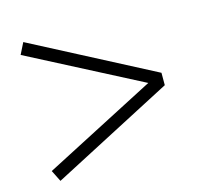

<svg xmlns="http://www.w3.org/2000/svg" viewBox="-83 -602 728 702"><g transform="rotate(-15 281.0 -251.5)"><path d="M41 -31.2 465.3 -251 41 -470.7 62.5 -513.7 521.5 -274.4V-227.5L62.5 11.7Z"/></g></svg>

Font: Theano Old Style
Style: Regular
Weight: 400
Designer: Alexey Kryukov
Version: Version 2.00